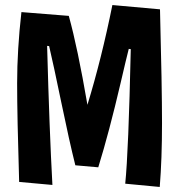

<svg xmlns="http://www.w3.org/2000/svg" viewBox="-20 -716 690 762"><path d="M56 6Q48 -254 48 -386Q48 -518 65 -668L253 -653Q288 -527 327 -300Q383 -483 426 -696L615 -679Q623 -370 623 -227.5Q623 -85 614 26L477 13Q490 -113 499 -521L491 -522Q481 -483 459 -388Q413 -191 370 -52L279 -60Q255 -156 223.5 -308.5Q192 -461 175 -533L167 -534Q176 -200 188 18Z"/></svg>

Font: Boogaloo
Style: Regular
Weight: 400
Designer: John Vargas Beltran
Foundry: John Vargas Beltran
Version: Version 1.002